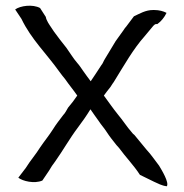

<svg xmlns="http://www.w3.org/2000/svg" viewBox="-20 -641 642 671"><path d="M33 -608 55 -575C89 -504 143 -453 187 -391C193 -382 201 -373 208 -364C221 -345 237 -326 250 -307C240 -292 230 -279 218 -265C212 -255 208 -246 201 -239C189 -223 176 -207 165 -189C151 -167 136 -149 121 -127C105 -101 86 -80 70 -54L44 -20C59 -8 100 2 128 -10L151 -44C158 -56 165 -67 173 -77C200 -115 224 -158 252 -195C267 -215 282 -236 296 -259C306 -244 316 -231 325 -218C334 -204 343 -195 352 -181C363 -164 375 -149 387 -134L396 -124C420 -91 447 -64 469 -30C485 -22 502 -14 518 -6C532 0 545 8 563 10C572 -3 545 -47 536 -62C521 -81 509 -100 492 -118C478 -135 465 -151 450 -169C446 -172 443 -175 441 -178C424 -197 409 -221 392 -241C375 -262 360 -284 343 -307C350 -317 358 -327 366 -337L373 -348C376 -352 379 -356 381 -360C414 -413 445 -469 486 -515L516 -551C520 -555 522 -557 527 -557H530C543 -566 555 -581 562 -596C551 -602 536 -606 519 -606H515C488 -606 468 -593 448 -584L421 -548C418 -545 415 -541 412 -536L384 -497C371 -476 359 -456 346 -434C342 -428 339 -418 334 -413C322 -395 309 -374 297 -357C288 -369 279 -381 270 -394L261 -407C258 -412 254 -416 250 -421C236 -437 225 -456 212 -474C197 -492 184 -510 169 -530L159 -545C153 -554 142 -569 140 -582L120 -613C94 -627 51 -621 33 -608Z"/></svg>

Font: SolarCharger
Style: 550
Weight: 400
Designer: Mew Too
Foundry: Cannot Into Space Fonts/KineticPlasma Fonts
Version: Version 1.100